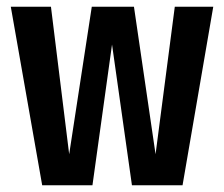

<svg xmlns="http://www.w3.org/2000/svg" viewBox="-20 -549 665 569"><path d="M612 -529 521 0H371L312 -417L254 0H105L12 -529H131L185 -92L252 -529H377L441 -92L498 -529Z"/></svg>

Font: Fira Sans Extra Condensed Medium
Style: Regular
Weight: 500
Width: 1
Designer: Carrois Corporate & Edenspiekermann AG
Foundry: Carrois Corporate GbR & Edenspiekermann AG
Version: Version 4.203